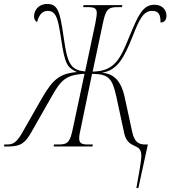

<svg xmlns="http://www.w3.org/2000/svg" viewBox="-73 -740 861 970"><path d="M616 210H626L674 -10H661C626 -10 605 -23 594 -78L558 -244C538 -338 500 -366 443 -373C521 -385 554 -449 597 -556C631 -643 651 -685 696 -685C730 -685 738 -665 738 -626C753 -627 768 -634 768 -660C768 -688 749 -716 707 -716C647 -716 624 -659 583 -561C551 -483 529 -429 484 -401C462 -387 434 -379 395 -378L446 -619C461 -693 473 -704 522 -704H543L545 -714H349L347 -704H369C402 -704 416 -699 416 -674C416 -667 415 -656 408 -619L357 -379C326 -382 305 -390 291 -406C267 -433 259 -481 248 -556C230 -680 220 -720 166 -720C120 -720 99 -687 99 -657C99 -643 104 -636 114 -628C126 -671 144 -685 169 -685C213 -685 221 -638 235 -548C255 -414 266 -399 316 -376C225 -369 191 -333 140 -246L39 -69C10 -18 -9 -10 -38 -10H-51L-53 0H-30C32 0 55 -18 87 -75L190 -256C233 -331 258 -363 354 -367L296 -95C281 -21 270 -10 222 -10H200L198 0H394L396 -10H374C341 -10 327 -15 327 -41C327 -54 330 -70 337 -101L392 -367C476 -366 494 -344 514 -255L555 -65C564 -26 584 -13 609 -2C632 8 641 19 641 48C641 75 628 141 616 210Z"/></svg>

Font: Noto Serif Display ExtraCondensed ExtraLight
Style: Italic
Weight: 200
Width: 2
Italic angle: -12°
Designer: Monotype Design Team
Foundry: Monotype Imaging Inc.
Version: Version 2.009